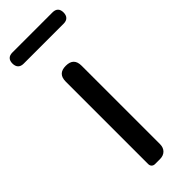

<svg xmlns="http://www.w3.org/2000/svg" viewBox="-255 -761 786 786"><g transform="rotate(-45 138.0 -368.0)"><path d="M184 -271V-497C184 -528 169 -543 138 -543C107 -543 92 -528 92 -497V-20C92 -8 100 0 112 0H138H141C167 0 184 -17 184 -43ZM138 -736H22C1 -736 -10 -725 -10 -704C-10 -683 1 -671 22 -671H138H254C275 -671 286 -683 286 -704C286 -725 275 -736 254 -736Z"/></g></svg>

Font: GenSenRounded2 TW R
Style: Regular
Weight: 400
Version: Version 2.100;PS 2.1;hotconv 16.6.51;makeotf.lib2.5.65220 DE